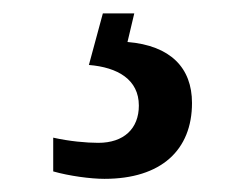

<svg xmlns="http://www.w3.org/2000/svg" viewBox="-20 -29 373 289"><path d="M269 126C269 73.2 236.8 39.6 171.9 34.2L182.1 -8.8H134.8L113.8 68.8C157.2 72.3 189 90.8 189 129.9C189 164.6 166.5 186 127.9 186C109.9 186 84 183.6 60.1 178.2V229C84 235.8 116.2 240.2 137.2 240.2C222.7 240.2 269 196.8 269 126Z"/></svg>

Font: Gandom
Style: Regular
Weight: 400
Foundry: DejaVu fonts team - Redesigned by Saber Rastikerdar - Based on Samim Font
Version: Version 0.8